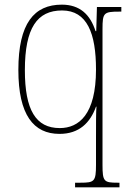

<svg xmlns="http://www.w3.org/2000/svg" viewBox="-20 -566 563 826"><path d="M303 240H494V220H486C427 220 421 215 421 143V-441C421 -511 426 -516 494 -516H502V-536H397L394 -432H391C368 -504 323 -546 246 -546C127 -546 59 -466 59 -265C59 -72 124 10 236 10C321 10 368 -38 393 -107H395C393 -88 393 -29 393 29V143C393 215 386 220 326 220H303ZM237 -15C134 -15 87 -93 87 -264C87 -446 140 -521 247 -521C355 -521 393 -422 393 -267C393 -73 319 -15 237 -15Z"/></svg>

Font: Noto Serif SemiCondensed Thin
Style: Regular
Weight: 100
Width: 4
Designer: Monotype Design Team
Foundry: Monotype Imaging Inc.
Version: Version 2.015